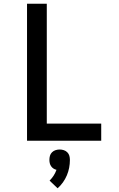

<svg xmlns="http://www.w3.org/2000/svg" viewBox="-20 -755 640 1030"><path d="M125 0V-735H231V-92H523V0ZM289 255 246 214Q258 202 267.5 187.5Q277 173 283 156Q274 154 266.5 149Q259 144 254 136.5Q249 129 247 120.5Q245 112 245 103Q245 91 248 80.5Q251 70 259 62Q267 54 278 50.5Q289 47 300 47Q311 47 322 50.5Q333 54 341 62Q349 70 352 80.5Q355 91 355 103Q355 124 351 145Q347 166 338.5 186Q330 206 317.5 223.5Q305 241 289 255Z"/></svg>

Font: Iosevka Semibold Extended
Style: Regular
Weight: 600
Width: 7
Monospace: yes
Designer: Belleve Invis
Foundry: Belleve Invis
Version: Version 32.5.0; ttfautohint (v1.8.4)